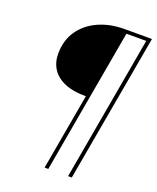

<svg xmlns="http://www.w3.org/2000/svg" viewBox="-147 -788 798 975"><g transform="rotate(20 251.5 -300.0)"><path d="M214 100 287 -312Q217 -312 171.5 -331.5Q126 -351 103.5 -386Q81 -421 81 -467Q81 -540 117 -592Q153 -644 215 -672Q277 -700 356 -700H503L361 100H341L479 -681H372L234 100Z"/></g></svg>

Font: DM Sans 16pt Thin
Style: Italic
Weight: 250
Italic angle: -10°
Version: Version 4.004;gftools[0.9.30]